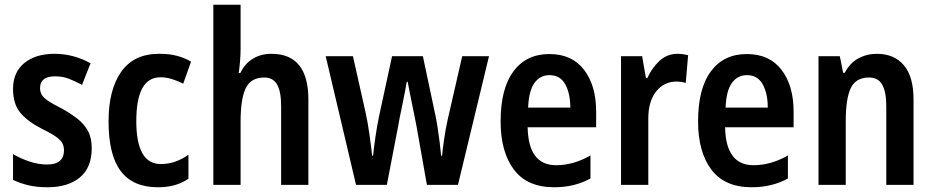

<svg xmlns="http://www.w3.org/2000/svg" viewBox="-20 -780 3939 810"><path d="M367 -155Q367 -73 317 -31.5Q267 10 180 10Q136 10 101.5 2Q67 -6 35 -21V-130Q65 -112 103 -99Q141 -86 179 -86Q215 -86 232.5 -101.5Q250 -117 250 -145Q250 -161 244 -174Q238 -187 218.5 -201.5Q199 -216 158 -236Q97 -267 66 -304Q35 -341 35 -405Q35 -475 82.5 -514Q130 -553 210 -553Q290 -553 362 -513L326 -422Q298 -437 271.5 -447.5Q245 -458 212 -458Q149 -458 149 -408Q149 -393 156 -380.5Q163 -368 183 -354.5Q203 -341 241 -322Q277 -302 305.5 -280Q334 -258 350.5 -228.5Q367 -199 367 -155Z M646 10Q541 10 489.5 -58Q438 -126 438 -268Q438 -402 491.5 -477.5Q545 -553 651 -553Q696 -553 728.5 -544Q761 -535 786 -520L753 -427Q727 -440 703.5 -447Q680 -454 657 -454Q555 -454 555 -269Q555 -88 658 -88Q692 -88 719.5 -98Q747 -108 775 -127V-26Q747 -7 715.5 1.5Q684 10 646 10Z M995 -575Q995 -548 992.5 -519.5Q990 -491 987 -472H994Q1013 -512 1047 -532.5Q1081 -553 1125 -553Q1281 -553 1281 -360V0H1166V-332Q1166 -394 1149 -423.5Q1132 -453 1095 -453Q1038 -453 1016.5 -407.5Q995 -362 995 -268V0H880V-760H995Z M1738 -243Q1735 -259 1730 -284Q1725 -309 1719 -338Q1713 -367 1708 -392.5Q1703 -418 1700 -435H1696Q1693 -417 1688 -391Q1683 -365 1677 -336Q1671 -307 1666 -282.5Q1661 -258 1659 -244L1612 0H1482L1354 -543H1469L1523 -302Q1532 -261 1539 -210.5Q1546 -160 1550 -123H1554Q1557 -155 1564 -203Q1571 -251 1579 -289L1634 -543H1764L1818 -288Q1822 -269 1826.5 -239.5Q1831 -210 1835 -178.5Q1839 -147 1841 -123H1845Q1847 -147 1853.5 -192Q1860 -237 1869 -277L1930 -543H2043L1912 0H1781Z M2298 -552Q2393 -552 2444 -485.5Q2495 -419 2495 -309V-243H2206Q2209 -83 2326 -83Q2399 -83 2471 -124V-27Q2404 10 2318 10Q2204 10 2148 -64.5Q2092 -139 2092 -268Q2092 -406 2146 -479Q2200 -552 2298 -552ZM2298 -463Q2259 -463 2235 -430.5Q2211 -398 2208 -326H2386Q2386 -386 2364.5 -424.5Q2343 -463 2298 -463Z M2839 -553Q2848 -553 2859.5 -551.5Q2871 -550 2883 -547L2873 -430Q2865 -433 2853.5 -434.5Q2842 -436 2835 -436Q2781 -436 2748 -394Q2715 -352 2715 -280V0H2600V-543H2689L2705 -451H2711Q2730 -493 2762 -523Q2794 -553 2839 -553Z M3131 -552Q3226 -552 3277 -485.5Q3328 -419 3328 -309V-243H3039Q3042 -83 3159 -83Q3232 -83 3304 -124V-27Q3237 10 3151 10Q3037 10 2981 -64.5Q2925 -139 2925 -268Q2925 -406 2979 -479Q3033 -552 3131 -552ZM3131 -463Q3092 -463 3068 -430.5Q3044 -398 3041 -326H3219Q3219 -386 3197.5 -424.5Q3176 -463 3131 -463Z M3679 -553Q3752 -553 3793 -505Q3834 -457 3834 -360V0H3719V-332Q3719 -392 3702 -422.5Q3685 -453 3646 -453Q3591 -453 3569.5 -409Q3548 -365 3548 -268V0H3433V-543H3523L3537 -473H3544Q3565 -514 3601 -533.5Q3637 -553 3679 -553Z"/></svg>

Font: Noto Sans Malayalam Condensed SemiBold
Style: Regular
Weight: 600
Width: 3
Designer: Jelle Bosma - Monotype Design Team
Foundry: Monotype Imaging Inc.
Version: Version 2.104; ttfautohint (v1.8.4.7-5d5b)